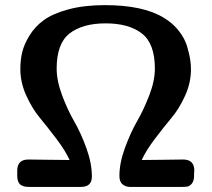

<svg xmlns="http://www.w3.org/2000/svg" viewBox="-20 -736 834 756"><path d="M47.9 -44.9V-64Q47.9 -107.9 91.8 -107.9Q95.7 -107.9 168.9 -106.9Q242.2 -106 253.9 -106Q237.8 -142.1 202.4 -189Q167 -235.8 137 -272Q106.9 -308.1 83.5 -359.6Q60.1 -411.1 60.1 -463.9Q60.1 -498 67.1 -529.1Q74.2 -560.1 95.7 -595.5Q117.2 -630.9 152.1 -656.5Q187 -682.1 249 -699Q311 -715.8 393.1 -715.8Q543.9 -715.8 625 -666Q660.2 -645 684.1 -614.5Q708 -584 717 -552.5Q726.1 -521 729 -501Q731.9 -481 731.9 -462.9Q731.9 -409.7 708.5 -358.4Q685.1 -307.1 655 -271.5Q625 -235.8 589.6 -189Q554.2 -142.1 538.1 -106Q556.2 -106 625.5 -106.9Q694.8 -107.9 701.2 -107.9Q745.1 -107.9 745.1 -64Q745.1 -62 744.6 -58.1Q744.1 -54.2 744.1 -51.8V-43.9Q744.1 -23.9 735.6 -13.4Q727.1 -2.9 718.5 -1.5Q710 0 696.8 0H492.2Q475.1 0 462.6 -10Q450.2 -20 450.2 -43Q450.2 -94.7 472.2 -154.3Q494.1 -213.9 520 -259Q545.9 -304.2 567.9 -361.1Q589.8 -418 589.8 -465.8Q589.8 -564.9 538.3 -604.5Q486.8 -644 396 -644Q305.2 -644 254.2 -604.5Q203.1 -564.9 203.1 -465.8Q203.1 -418 224.6 -360.6Q246.1 -303.2 272.5 -257.6Q298.8 -211.9 320.3 -152.3Q341.8 -92.8 341.8 -41Q341.8 0 298.8 0H96.2Q86.4 0 79.8 -1Q73.2 -2 65.2 -5.9Q57.1 -9.8 52.5 -19.3Q47.9 -28.8 47.9 -44.9Z"/></svg>

Font: CMU Sans Serif
Style: Bold
Weight: 700
Version: Version 0.7.0